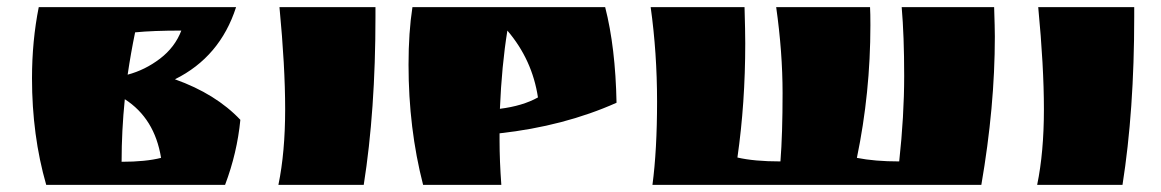

<svg xmlns="http://www.w3.org/2000/svg" viewBox="-20 -520 3265 540"><path d="M322 -65Q390 -65 433 -76Q415 -187 331 -241Q322 -152 322 -65ZM70 -300Q70 -405 89 -500H644Q599 -360 472 -297Q587 -256 656 -183Q647 -90 613 0H110Q70 -139 70 -300ZM339 -310Q388 -323 430 -355Q472 -387 490 -434Q410 -434 360 -429Q348 -371 339 -310Z M1036 -500V-473Q1036 -209 1003 0H763Q782 -92 782 -212.5Q782 -333 766 -500Z M1385 -125Q1385 -68 1390 0H1170Q1129 -159 1129 -338Q1129 -429 1140 -500H1682Q1711 -387 1714 -231Q1566 -165 1385 -145ZM1386 -214Q1450 -222 1493 -246Q1477 -352 1407 -434Q1391 -335 1386 -214Z M2778 -417Q2778 -220 2740 0H1815Q1828 -98 1828 -234.5Q1828 -371 1810 -500H2074Q2076 -432 2076 -398Q2076 -230 2054 -77Q2101 -66 2175 -66Q2181 -143 2181 -258Q2181 -373 2163 -500H2427Q2428 -483 2428 -449Q2428 -259 2390 -76Q2440 -66 2509 -66Q2523 -194 2523 -306.5Q2523 -419 2516 -500H2776Q2778 -440 2778 -417Z M3170 -500V-473Q3170 -209 3137 0H2897Q2916 -92 2916 -212.5Q2916 -333 2900 -500Z"/></svg>

Font: Ruslan Display
Style: Regular
Weight: 400
Version: Version 1.000